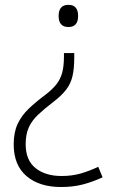

<svg xmlns="http://www.w3.org/2000/svg" viewBox="-20 -562 461 774"><path d="M294.9 -497.6Q294.9 -453.1 255.9 -453.1Q216.3 -453.1 216.3 -497.6Q216.3 -542.5 255.9 -542.5Q294.9 -542.5 294.9 -497.6ZM279.3 -348.1V-330.6Q279.3 -285.2 272.2 -254.9Q265.1 -224.6 246.8 -200.7Q228.5 -176.8 194.8 -150.9Q158.2 -123 133.3 -99.4Q108.4 -75.7 95.9 -48.1Q83.5 -20.5 83.5 19.5Q83.5 84 123.3 115.7Q163.1 147.5 228 147.5Q270 147.5 305.2 137.5Q340.3 127.4 376 110.4L393.6 152.8Q351.6 171.9 312.7 181.9Q273.9 191.9 226.1 191.9Q138.2 191.9 86.7 147.7Q35.2 103.5 35.2 20Q35.2 -28.3 51 -62.3Q66.9 -96.2 95.5 -123.5Q124 -150.9 162.1 -179.2Q190.9 -201.2 207.3 -221.9Q223.6 -242.7 230.7 -269Q237.8 -295.4 237.8 -334.5V-348.1Z"/></svg>

Font: Open Sans Light
Style: Regular
Weight: 300
Designer: Monotype Design Team
Foundry: Monotype Imaging Inc.
Version: Version 3.000; ttfautohint (v1.8.4)